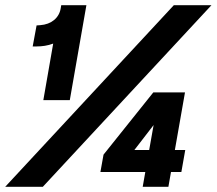

<svg xmlns="http://www.w3.org/2000/svg" viewBox="-32 -720 835 740"><path d="M-12 0H133L783 -700H638ZM173 -552 135 -334H237L301 -700H204L202 -688C196 -651 166 -626 123 -623L109 -622L94 -541H109C130 -541 152 -544 173 -552ZM518 0H617L627 -57H667L682 -142H642L681 -364H559L367 -124L355 -57H528ZM486 -142 560 -238 543 -142Z"/></svg>

Font: Fixel Display
Style: Bold Italic
Weight: 700
Italic angle: -10°
Designer: AlfaBravo + MacPaw
Foundry: Kyrylo Tkachov, Marchela Mozhyna, Serhii Makarenko, Maria Weinstein, Zakhar Kryvoshyya
Version: Version 1.210;Glyphs 3.2 (3217)